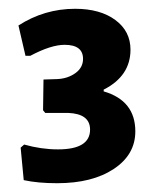

<svg xmlns="http://www.w3.org/2000/svg" viewBox="-20 -727 361 437"><path d="M151 -707Q208 -707 242.5 -681.5Q277 -656 277 -614Q277 -554 216 -523V-519Q288 -498 288 -428Q288 -375 239 -342.5Q190 -310 110 -310Q66 -310 34 -317L27 -391L35 -398Q74 -387 112 -387Q185 -387 185 -432Q185 -468 135 -470H83L78 -476L79 -546L110 -547Q134 -548 151.5 -560.5Q169 -573 169 -593Q169 -625 127 -625Q96 -625 49 -600H38L22 -669Q81 -707 151 -707Z"/></svg>

Font: Alegreya Sans SC
Style: Bold
Weight: 700
Designer: Juan Pablo del Peral
Foundry: Huerta Tipografica
Version: Version 2.007